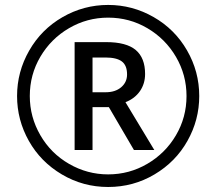

<svg xmlns="http://www.w3.org/2000/svg" viewBox="-20 -744 872 774"><path d="M353 -372.1H405.8Q444.8 -372.1 468.5 -392.3Q492.2 -412.6 492.2 -443.8Q492.2 -480.5 471.2 -496.3Q450.2 -512.2 404.8 -512.2H353ZM564.9 -445.8Q564.9 -406.7 544.2 -376.7Q523.4 -346.7 485.8 -332L602.1 -139.2H520L418.9 -312H353V-139.2H280.8V-574.2H408.2Q489.3 -574.2 527.1 -542.5Q564.9 -510.7 564.9 -445.8ZM48.8 -356.9Q48.8 -454.6 97.7 -540Q146.5 -625.5 231.9 -674.8Q317.4 -724.1 416 -724.1Q513.7 -724.1 599.1 -675.3Q684.6 -626.5 733.9 -541Q783.2 -455.6 783.2 -356.9Q783.2 -260.7 735.8 -176.3Q688.5 -91.8 603 -41Q517.6 9.8 416 9.8Q314.9 9.8 229.5 -40.8Q144 -91.3 96.4 -175.8Q48.8 -260.3 48.8 -356.9ZM100.1 -356.9Q100.1 -272.5 142.6 -199Q185.1 -125.5 258.5 -83.3Q332 -41 416 -41Q501 -41 573.7 -83.5Q646.5 -126 689.2 -198.5Q731.9 -271 731.9 -356.9Q731.9 -441.9 689.5 -514.6Q647 -587.4 574.5 -630.1Q502 -672.9 416 -672.9Q331.1 -672.9 258.3 -630.4Q185.5 -587.9 142.8 -515.4Q100.1 -442.9 100.1 -356.9Z"/></svg>

Font: Open Sans Y to K
Style: Regular
Weight: 400
Version: Version 1.10